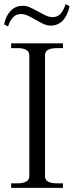

<svg xmlns="http://www.w3.org/2000/svg" viewBox="-26 -910 357 930"><path d="M-6 -792Q2 -833 25.5 -857.5Q49 -882 84 -882Q101 -882 117.5 -875Q134 -868 159 -854Q182 -841 198 -834Q214 -827 229 -827Q252 -827 266.5 -842.5Q281 -858 292 -890L311 -880Q302 -837 279 -811.5Q256 -786 219 -786Q203 -786 187 -793Q171 -800 147 -814Q123 -828 107 -835Q91 -842 76 -842Q53 -842 38 -827Q23 -812 13 -782ZM28 -22H57Q116 -22 116 -57V-642Q116 -677 57 -677H28V-700H279V-677H251Q221 -677 206.5 -668.5Q192 -660 192 -642V-57Q192 -39 206.5 -30.5Q221 -22 251 -22H279V0H28Z"/></svg>

Font: Taviraj Light
Style: Regular
Weight: 300
Designer: Katatrad Team
Foundry: CadsonDemak
Version: Version 1.001